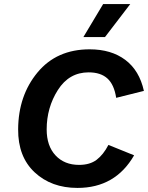

<svg xmlns="http://www.w3.org/2000/svg" viewBox="-20 -912 726 942"><path d="M486 -892H619L495 -730H389ZM360 10Q232 10 150 -66.5Q68 -143 69 -278Q70 -443 164 -556.5Q258 -670 420 -670Q526 -670 595 -618Q664 -566 686 -466L550 -432Q540 -497 507 -527Q474 -557 415 -557Q319 -557 264 -470.5Q209 -384 209 -277Q209 -196 252.5 -149.5Q296 -103 368 -103Q421 -103 454 -128Q487 -153 512 -201L638 -150Q546 10 360 10Z"/></svg>

Font: Elaine Sans SemiBold
Style: Italic
Weight: 600
Italic angle: -13°
Designer: Wei Huang
Foundry: Wei Huang
Version: Version 2.001;December 24, 2019;FontCreator 12.0.0.2547 64-b